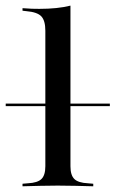

<svg xmlns="http://www.w3.org/2000/svg" viewBox="-49 -652 405 672"><path d="M153.2 -2.4Q121 -2.4 92.3 -1.6Q63.7 -0.8 29.8 0V-8.9L48.4 -10.5Q82.3 -12.1 96 -25.4Q109.7 -38.7 109.7 -70.2V-207.3H197.6V-70.2Q197.6 -38.7 211.3 -25.4Q225 -12.1 258.9 -10.5L277.4 -8.9V0Q243.5 -0.8 214.9 -1.6Q186.3 -2.4 153.2 -2.4ZM109.7 -207.3V-544.4Q109.7 -579.8 95.6 -594.8Q81.5 -609.7 43.5 -612.9L29.8 -614.5V-623.4Q50 -621.8 62.5 -621.4Q75 -621 88.7 -621Q120.2 -621 147.6 -623.8Q175 -626.6 197.6 -632.3V-623.4V-207.3ZM-29 -280.6V-289.5H335.5V-280.6Z"/></svg>

Font: Playfair 144pt SemiExpanded Medium
Style: Regular
Weight: 500
Width: 6
Designer: Claus Eggers Sørensen
Foundry: Claus Eggers Sørensen
Version: Version 2.203